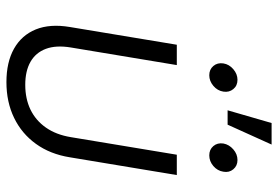

<svg xmlns="http://www.w3.org/2000/svg" viewBox="-158 -726 894 618"><g transform="rotate(90 289.0 -417.0)"><path d="M244.1 9.3Q180.2 9.3 136.7 -15.1Q93.3 -39.6 74.7 -85.2Q56.2 -130.9 66.9 -194.8L124 -539.1H189.5L132.8 -197.8Q125 -150.4 137.2 -117.7Q149.4 -85 179 -68.1Q208.5 -51.3 252.9 -51.3Q297.9 -51.3 332.8 -68.1Q367.7 -85 390.6 -117.7Q413.6 -150.4 421.4 -197.8L478 -539.1H543.5L486.3 -194.8Q476.1 -131.3 443.1 -85.7Q410.2 -40 359.4 -15.4Q308.6 9.3 244.1 9.3ZM480 -643.6Q461.4 -643.6 450.2 -656.7Q439 -669.9 441.9 -689Q445.3 -707.5 460.7 -720.9Q476.1 -734.4 495.1 -734.4Q513.7 -734.4 524.9 -720.9Q536.1 -707.5 532.7 -689Q529.8 -669.9 514.4 -656.7Q499 -643.6 480 -643.6ZM222.2 -643.6Q203.6 -643.6 192.4 -656.7Q181.2 -669.9 184.1 -689Q187 -707.5 202.6 -720.9Q218.3 -734.4 236.8 -734.4Q255.9 -734.4 266.8 -720.9Q277.8 -707.5 274.9 -689Q272 -669.9 256.3 -656.7Q240.7 -643.6 222.2 -643.6ZM335 -702.6 376 -844.2H445.3L381.3 -702.6Z"/></g></svg>

Font: Inter 18pt Light
Style: Italic
Weight: 300
Italic angle: -9.3988°
Designer: Rasmus Andersson
Foundry: rsms
Version: Version 4.001;git-66647c0bb